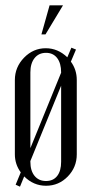

<svg xmlns="http://www.w3.org/2000/svg" viewBox="-20 -682 341 713"><path d="M148.9 -554.2H133.8L164.1 -662.1H213.9ZM38.1 3.9 57.1 -42Q35.2 -71.8 35.2 -108.9V-384.8Q35.2 -432.6 69.3 -467.8Q103.5 -502.9 149.9 -502.9Q194.8 -502.9 230 -469.2L245.1 -504.9L262.2 -498L243.2 -453.1Q265.1 -423.3 265.1 -384.8V-108.9Q265.1 -61 231.7 -26.6Q198.2 7.8 150.9 7.8Q104.5 7.8 69.8 -26.9L54.2 11.2ZM150.9 -485.8Q124 -485.8 108.4 -466.3Q92.8 -446.8 92.8 -413.1V-131.8L207 -412.1V-413.1Q207 -447.3 192.1 -466.6Q177.2 -485.8 150.9 -485.8ZM92.8 -84V-81.1Q92.8 -47.9 108.4 -28.8Q124 -9.8 150.9 -9.8Q177.7 -9.8 192.4 -28.6Q207 -47.4 207 -81.1V-363.8Z"/></svg>

Font: Moniqa Narrow Heading
Style: Regular
Weight: 400
Width: 4
Designer: Rajesh Rajput
Foundry: Rajesh Rajput
Version: Version 1.000